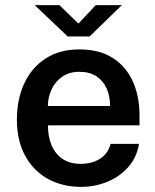

<svg xmlns="http://www.w3.org/2000/svg" viewBox="-20 -720 606 750"><path d="M297.5 10Q223 10 166.2 -21.8Q109.5 -53.5 77.8 -112.5Q46 -171.5 46 -253Q46 -332.5 74.8 -394.2Q103.5 -456 158.2 -491.5Q213 -527 290.5 -527Q367 -527 419 -494.5Q471 -462 498 -403.8Q525 -345.5 525 -267.5V-230.5H167.5Q167 -186.5 181.5 -152.5Q196 -118.5 224.5 -99.2Q253 -80 295 -80Q338 -80 369.8 -99.2Q401.5 -118.5 412 -158H523Q514 -104 480.2 -66.5Q446.5 -29 398.2 -9.5Q350 10 297.5 10ZM167 -306H410Q410 -343.5 396.8 -373.8Q383.5 -404 357 -421.8Q330.5 -439.5 290 -439.5Q250 -439.5 222.5 -420Q195 -400.5 181 -369.8Q167 -339 167 -306ZM244.5 -577.5 115.5 -700H212L286.5 -628L354 -700H456L330 -577.5Z"/></svg>

Font: Public Sans Thin SemiBold
Style: Regular
Weight: 600
Version: Version 2.001